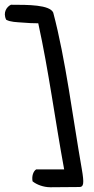

<svg xmlns="http://www.w3.org/2000/svg" viewBox="-92 -679 394 808"><path d="M45 84C62 98 91 109 120 109C162 109 201 108 242 108C260 108 263 94 252 31C215 -179 184 -431 132 -626C117 -659 27 -659 -46 -659C-63 -651 -81 -627 -66 -596C-48 -586 -23 -586 3 -584C28 -582 45 -581 69 -581C113 -381 140 -172 178 34H60C48 42 41 62 45 84Z"/></svg>

Font: Snowfall
Style: OpObl
Weight: 400
Designer: Jasper
Foundry: Cannot Into Space Fonts
Version: Version 0.9